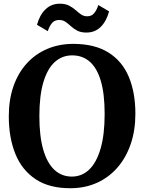

<svg xmlns="http://www.w3.org/2000/svg" viewBox="-20 -984 762 1015"><path d="M355.9 11Q242.4 12.1 169.4 -35.9Q96.3 -84 61.4 -170.1Q26.5 -256.2 26.5 -369.3Q26.5 -457 51.1 -527.7Q75.7 -598.3 121.3 -648.4Q166.8 -698.6 229.5 -725.3Q292.2 -752.1 368.2 -752.1Q481.1 -751.7 553.6 -706.2Q626.1 -660.7 660.9 -577.8Q695.7 -494.8 695.7 -382.3Q695.7 -294.8 671.1 -222.9Q646.6 -150.9 601.4 -98.8Q556.2 -46.7 493.9 -18.2Q431.5 10.2 355.9 11ZM361.7 -691.3Q308.6 -691.3 269.7 -656.3Q230.8 -621.2 209.4 -549.8Q188.1 -478.4 188.1 -369.6Q188.1 -264 208.6 -193.1Q229 -122.2 267.4 -86.3Q305.8 -50.5 359.8 -50.5Q412.9 -50.5 451.7 -87.8Q490.6 -125.2 511.9 -199Q533.2 -272.8 533.2 -381.6Q533.2 -487.8 513 -556.2Q492.8 -624.6 454.4 -658Q416 -691.3 361.7 -691.3ZM436.7 -811.9Q407.3 -811.9 388.3 -822.1Q369.3 -832.2 355.2 -845.1Q341.1 -858.1 326.9 -868.2Q312.7 -878.4 292.7 -878.4Q268.3 -878.4 254.7 -862Q241.1 -845.6 232.6 -819.2L175.6 -852.9Q189.8 -905.3 220.6 -934.8Q251.3 -964.4 296 -964.4Q325.5 -964.4 344.8 -954.4Q364.1 -944.5 378.7 -931.5Q393.4 -918.5 407.4 -908.4Q421.4 -898.3 440.3 -897.9Q464 -897.5 477.8 -914.3Q491.7 -931.1 499.7 -957.4L556.7 -923.8Q542.5 -871.3 512.2 -841.6Q481.9 -811.9 436.7 -811.9Z"/></svg>

Font: Merriweather 7pt Light
Style: Regular
Weight: 300
Designer: Eben Sorkin
Foundry: Eben Sorkin
Version: Version 2.200;gftools[0.9.31]